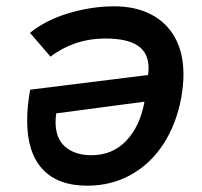

<svg xmlns="http://www.w3.org/2000/svg" viewBox="-20 -579 640 608"><path d="M561 -342.5Q561 -310.5 554 -270Q538.5 -186 497.5 -123Q456.5 -60 394.5 -25.5Q332.5 9 256.5 9Q162.5 9 114.2 -43.8Q66 -96.5 66 -197.5Q66 -243 75.5 -295L449 -341.5Q450.5 -353 450.5 -363Q450.5 -411 417 -434Q383.5 -457 314 -457Q262.5 -457 218 -441.5Q173.5 -426 140 -399.5L75 -475Q124 -515 196.8 -537Q269.5 -559 342 -559Q408 -559 457.5 -533.8Q507 -508.5 534 -460Q561 -411.5 561 -342.5ZM156 -192Q156 -140 187 -113.8Q218 -87.5 269 -87.5Q336.5 -87.5 380 -133.5Q423.5 -179.5 437.5 -257L158 -220Q156 -206.5 156 -192Z"/></svg>

Font: JuliaMono SemiBold
Style: Italic
Weight: 600
Italic angle: -9°
Monospace: yes
Designer: cormullion
Foundry: corm
Version: Version 0.056; ttfautohint (v1.8.4)